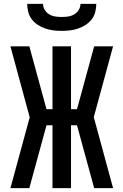

<svg xmlns="http://www.w3.org/2000/svg" viewBox="-20 -975 640 995"><path d="M132 0H34L134 -367L34 -735H132L221 -409H252V-735H348V-409H379L468 -735H566L466 -368L566 0H468L379 -326H348V0H252V-326H221ZM300 -815Q279 -815 257.5 -817.5Q236 -820 215.5 -827Q195 -834 177 -845.5Q159 -857 145.5 -874Q132 -891 126.5 -912.5Q121 -934 121 -955H203Q203 -938 212 -923.5Q221 -909 235.5 -900.5Q250 -892 266.5 -889.5Q283 -887 300 -887Q317 -887 333.5 -889.5Q350 -892 364.5 -900.5Q379 -909 388 -923.5Q397 -938 397 -955H479Q479 -934 473.5 -912.5Q468 -891 454.5 -874Q441 -857 423 -845.5Q405 -834 384.5 -827Q364 -820 342.5 -817.5Q321 -815 300 -815Z"/></svg>

Font: Iosevka Fixed Medium Extended
Style: Regular
Weight: 500
Width: 7
Monospace: yes
Designer: Belleve Invis
Foundry: Belleve Invis
Version: Version 24.1.1; ttfautohint (v1.8.4)